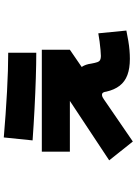

<svg xmlns="http://www.w3.org/2000/svg" viewBox="130 -802 739 1040"><g transform="rotate(-90 500.0 -282.5)"><path d="M253 67 151 -61 565 -335 582 -274H198V-426H750V-274L527 -121L457 -142Q457 -192 485.5 -220.5Q514 -249 564 -249Q598 -249 621 -239Q644 -229 657.5 -209Q671 -189 675 -158Q679 -136 683 -125Q687 -114 695 -110Q703 -106 716 -106Q728 -106 749 -108Q770 -110 794 -113Q818 -116 839 -120L854 32Q825 38 798 42.5Q771 47 747 49Q723 51 701 51Q649 51 613 37.5Q577 24 555 -4.5Q533 -33 523 -77Q522 -86 519.5 -91Q517 -96 514 -98Q511 -100 505 -100Q499 -100 491.5 -96Q484 -92 460 -75ZM734 -456Q675 -456 596 -458.5Q517 -461 430 -465.5Q343 -470 259 -476L275 -632Q403 -621 523.5 -614.5Q644 -608 734 -608Z"/></g></svg>

Font: M PLUS 1 Thin Black
Style: Regular
Weight: 900
Version: Version 1.001